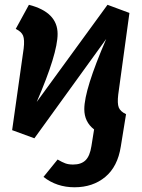

<svg xmlns="http://www.w3.org/2000/svg" viewBox="-20 -564 594 804"><path d="M475.1 -168Q470.7 -130.9 477.3 -114Q483.9 -97.2 507.8 -85.9L485.8 49.8Q472.7 133.8 420.7 177Q368.7 220.2 292 220.2Q217.3 220.2 162.1 176.8L221.2 104Q240.2 115.2 253.7 120.1Q267.1 125 286.1 125Q319.8 125 338.1 107.2Q356.4 89.4 362.8 47.9L374 -22Q333 -53.7 333 -106.9Q333 -188.5 424.8 -400.9L124 15.1L30.8 -19L79.1 -360.8Q83.5 -397.5 76.7 -414.6Q69.8 -431.6 45.9 -442.9L101.1 -543.9Q221.2 -513.2 221.2 -421.9Q221.2 -339.4 133.8 -137.2L430.2 -543.9L522 -509.8Z"/></svg>

Font: FiraGO SemiBold
Style: Italic
Weight: 600
Italic angle: -8°
Designer: bBox Type GmbH
Foundry: bBox Type GmbH
Version: Version 1.001;PS 001.001;hotconv 1.0.88;makeotf.lib2.5.64775